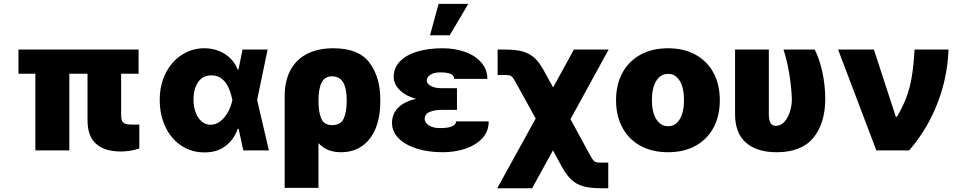

<svg xmlns="http://www.w3.org/2000/svg" viewBox="-20 -791 5058 1010"><path d="M709 -403.3H617.2V-185.5Q617.2 -166.5 621.8 -155.8Q626.5 -145 637.9 -140.4Q649.4 -135.7 670.9 -135.7H712.9V-9.8Q664.6 5.9 615.2 5.9Q530.8 5.9 485.6 -34.2Q440.4 -74.2 440.4 -158.2V-403.3H344.7V0H166V-403.3H77.1V-530.3H709Z M820.3 -265.6Q820.3 -344.7 851.8 -406.5Q883.3 -468.3 936.8 -502.7Q990.2 -537.1 1054.7 -537.1Q1115.2 -537.1 1162.6 -507.1Q1210 -477.1 1230.5 -424.8H1234.4L1255.9 -530.3H1387.7L1332.5 -265.1L1394.5 0H1259.8L1235.4 -113.3H1230.5Q1211.4 -57.6 1166.7 -23.2Q1122.1 11.2 1054.7 10.7Q987.8 10.7 934.3 -24.4Q880.9 -59.6 850.6 -122.6Q820.3 -185.5 820.3 -265.6ZM1087.9 -134.8Q1115.2 -134.8 1138.9 -153.1Q1162.6 -171.4 1179 -200.9Q1195.3 -230.5 1202.1 -263.7L1202.6 -265.1L1202.1 -266.6Q1175.8 -394.5 1092.8 -394.5Q1047.4 -394.5 1022.7 -359.9Q998 -325.2 998 -267.6Q998 -229 1009.5 -198.7Q1021 -168.5 1041.5 -151.6Q1062 -134.8 1087.9 -134.8Z M1733.4 -537.1Q1867.2 -537.1 1923.8 -461.2Q1980.5 -385.3 1980.5 -266.6V-256.8Q1980.5 -175.3 1955.8 -115.2Q1931.2 -55.2 1884.5 -22.7Q1837.9 9.8 1773.4 9.8Q1699.2 9.8 1655.3 -38.1V197.3H1477.5V-285.2Q1477.5 -364.7 1507.6 -421.4Q1537.6 -478 1595.2 -507.6Q1652.8 -537.1 1733.4 -537.1ZM1727.5 -132.8Q1772.9 -132.8 1788.3 -168Q1803.7 -203.1 1803.7 -256.8V-266.6Q1803.7 -389.6 1726.6 -389.6Q1688.5 -389.6 1671.9 -356.7Q1655.3 -323.7 1655.3 -262.7V-260.7Q1655.3 -202.1 1669.9 -167.5Q1684.6 -132.8 1727.5 -132.8Z M2168.9 -271Q2114.7 -285.6 2083 -316.9Q2051.3 -348.1 2050.8 -386.7Q2051.3 -434.6 2084.2 -468.5Q2117.2 -502.4 2175.3 -519.8Q2233.4 -537.1 2308.6 -537.1Q2373 -537.1 2426.8 -517.8Q2480.5 -498.5 2512.2 -461.9Q2543.9 -425.3 2543.9 -376H2369.1Q2369.1 -395 2350.1 -402.6Q2331.1 -410.2 2296.9 -410.2Q2261.7 -410.2 2243.7 -397.5Q2225.6 -384.8 2224.6 -368.2Q2225.1 -350.1 2246.6 -338.6Q2268.1 -327.1 2301.8 -327.1H2383.8V-212.9H2301.8Q2265.6 -212.9 2240 -202.1Q2214.4 -191.4 2213.9 -165Q2214.4 -153.3 2223.6 -142.3Q2232.9 -131.3 2251 -124.3Q2269 -117.2 2294.9 -117.2Q2337.4 -117.2 2358.2 -126.5Q2378.9 -135.7 2378.9 -152.3H2550.8Q2550.8 -99.1 2516.4 -62.7Q2481.9 -26.4 2426.8 -8.3Q2371.6 9.8 2308.6 9.8Q2233.9 9.8 2173.3 -9Q2112.8 -27.8 2077.6 -62.7Q2042.5 -97.7 2042 -144.5Q2042.5 -192.9 2075.4 -225.3Q2108.4 -257.8 2168.9 -271ZM2287.1 -770.5H2443.4L2345.7 -605.5H2242.2Z M2797.9 -167.5 2695.3 -353.5Q2683.1 -375.5 2676.8 -383.5Q2670.4 -391.6 2662.1 -394Q2653.8 -396.5 2635.7 -396.5H2597.7V-530.3H2635.7Q2692.9 -530.3 2729.2 -520.3Q2765.6 -510.3 2791.7 -486.3Q2817.9 -462.4 2841.8 -418L2889.6 -331.1L2999 -530.3H3181.6L2981 -164.1L3082 21.5Q3093.3 42.5 3100.1 51Q3106.9 59.6 3115.2 62Q3123.5 64.5 3141.6 64.5H3179.7V199.2H3141.6Q3085 199.2 3048.8 189.2Q3012.7 179.2 2986.6 155Q2960.4 130.9 2935.5 85.9L2888.7 0L2779.3 199.2H2595.7Z M3220.7 -263.7Q3220.7 -345.2 3253.7 -407Q3286.6 -468.8 3348.4 -502.9Q3410.2 -537.1 3494.1 -537.1Q3578.1 -537.1 3639.6 -502.9Q3701.2 -468.8 3733.9 -407Q3766.6 -345.2 3766.6 -263.7Q3766.6 -182.1 3733.9 -120.4Q3701.2 -58.6 3639.6 -24.4Q3578.1 9.8 3494.1 9.8Q3410.2 9.8 3348.4 -24.4Q3286.6 -58.6 3253.7 -120.4Q3220.7 -182.1 3220.7 -263.7ZM3578.1 -264.6Q3578.1 -328.6 3555.9 -365.5Q3533.7 -402.3 3495.1 -402.3Q3455.1 -402.3 3432.1 -365.5Q3409.2 -328.6 3409.2 -264.6Q3409.2 -201.2 3432.1 -164.1Q3455.1 -127 3495.1 -127Q3533.7 -127 3555.9 -164.1Q3578.1 -201.2 3578.1 -264.6Z M4024.4 -530.3V-191.4Q4024.4 -157.2 4033.9 -143.1Q4043.5 -128.9 4060.5 -128.9Q4086.9 -128.9 4106.2 -150.1Q4125.5 -171.4 4135.5 -203.9Q4145.5 -236.3 4145.5 -269.5Q4143.1 -335.4 4131.8 -403.3Q4120.6 -471.2 4101.6 -530.3H4265.6Q4289.6 -484.9 4305.2 -415.3Q4320.8 -345.7 4321.3 -269.5Q4320.3 -140.1 4257.8 -65.2Q4195.3 9.8 4065.4 9.8Q3961.9 9.8 3904.1 -40.5Q3846.2 -90.8 3846.7 -192.4V-530.3Z M4388.7 -530.3H4577.1L4692.4 -176.8H4698.2Q4730.5 -231 4748.8 -281Q4767.1 -331.1 4776.6 -388.7Q4786.1 -446.3 4791 -530.3H4969.7Q4964.4 -384.3 4911.1 -247.1Q4857.9 -109.9 4762.7 0H4589.8Z"/></svg>

Font: Pretendard Std Black
Style: Regular
Weight: 900
Designer: Base glyphs from Inter by Rasmus Andersson; Hangeul glyphs from Noto Sans CJK(Source Han Sans) by Jang Soo-young and Kan
Foundry: Kil Hyung-jin
Version: Version 1.309